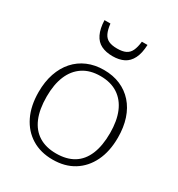

<svg xmlns="http://www.w3.org/2000/svg" viewBox="-186 -903 962 1036"><g transform="rotate(30 295.0 -385.0)"><path d="M542 -268Q542 -182 511.5 -119.5Q481 -57 426 -23Q371 11 295 11Q220 11 164.5 -23Q109 -57 78.5 -119.5Q48 -182 48 -268Q48 -332 65.5 -383.5Q83 -435 115.5 -471.5Q148 -508 193.5 -527.5Q239 -547 295 -547Q352 -547 397.5 -527.5Q443 -508 475.5 -471.5Q508 -435 525 -383.5Q542 -332 542 -268ZM98 -268Q98 -189 120.5 -135.5Q143 -82 187 -54.5Q231 -27 295 -27Q360 -27 404 -54Q448 -81 470.5 -135Q493 -189 493 -268Q493 -344 470.5 -397.5Q448 -451 404 -480Q360 -509 295 -509Q231 -509 187 -480Q143 -451 120.5 -397.5Q98 -344 98 -268ZM296 -634Q337 -634 366 -648.5Q395 -663 411.5 -696Q428 -729 430 -781H395Q391 -745 380.5 -723Q370 -701 350 -691.5Q330 -682 297 -682Q264 -682 244 -691.5Q224 -701 213.5 -723Q203 -745 199 -781H162Q164 -729 180 -696Q196 -663 225.5 -648.5Q255 -634 296 -634Z"/></g></svg>

Font: Roboto Serif Thin
Style: Regular
Weight: 250
Designer: Greg Gazdowicz
Foundry: Commercial Type
Version: Version 1.004